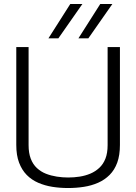

<svg xmlns="http://www.w3.org/2000/svg" viewBox="-20 -937 686 967"><path d="M62 -207V-700H124V-206Q124 -166 135 -137.5Q146 -109 166 -90.5Q186 -72 211.5 -62Q237 -52 266 -47.5Q295 -43 323 -43Q353 -43 381.5 -47.5Q410 -52 435 -62.5Q460 -73 480 -91.5Q500 -110 511 -138Q522 -166 522 -206V-700H584V-207Q584 -155 570.5 -118Q557 -81 532 -56Q507 -31 474 -16.5Q441 -2 402.5 4Q364 10 323 10Q282 10 244 4Q206 -2 172.5 -16.5Q139 -31 114.5 -56Q90 -81 76 -118Q62 -155 62 -207ZM375 -744 485 -917H546L425 -744ZM224 -744 334 -917H395L274 -744Z"/></svg>

Font: Georama ExtraCondensed Thin Light
Style: Regular
Weight: 300
Version: Version 1.001